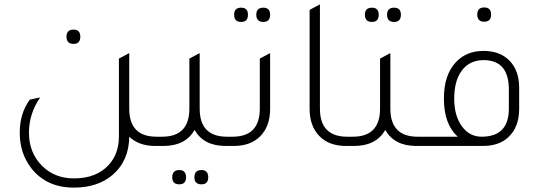

<svg xmlns="http://www.w3.org/2000/svg" viewBox="-20 -665 2466 875"><path d="M315 -465Q283 -465 283 -498Q283 -530 315 -530Q346 -530 346 -498Q346 -465 315 -465ZM693 -42H736V0H686Q613 0 569 -42Q568 68 492 133Q424 190 317 190Q192 190 123 102Q70 34 70 -60Q70 -149 116 -211L163 -221Q112 -147 112 -60Q112 32 173 92Q230 148 317 148Q419 148 475 87Q522 36 522 -44V-398L569 -423V-170Q569 -42 693 -42Z M1014 -42H1057V0H1007Q908 0 867 -73Q825 0 726 0H676V-42H719Q843 -42 843 -170V-398L890 -423V-170Q890 -42 1014 -42ZM797 110Q828 110 828 143Q828 175 797 175Q765 175 765 143Q765 110 797 110ZM898 110Q929 110 929 143Q929 175 898 175Q866 175 866 143Q866 110 898 110Z M1079 -565Q1047 -565 1047 -598Q1047 -630 1079 -630Q1110 -630 1110 -598Q1110 -565 1079 -565ZM1180 -565Q1148 -565 1148 -598Q1148 -630 1180 -630Q1211 -630 1211 -598Q1211 -565 1180 -565ZM997 0V-42H1040Q1164 -42 1164 -170V-398L1211 -423V-169Q1211 -88 1164 -42Q1120 0 1047 0Z M1555 0Q1479 0 1435 -45.5Q1391 -91 1391 -169V-620L1438 -645V-170Q1438 -42 1562 -42H1605V0Z M1675 -565Q1643 -565 1643 -598Q1643 -630 1675 -630Q1706 -630 1706 -598Q1706 -565 1675 -565ZM1776 -565Q1744 -565 1744 -598Q1744 -630 1776 -630Q1807 -630 1807 -598Q1807 -565 1776 -565ZM1883 -42H1926V0H1876Q1777 0 1736 -73Q1694 0 1595 0H1545V-42H1588Q1712 -42 1712 -170V-398L1759 -423V-170Q1759 -42 1883 -42Z M2187 -566Q2155 -566 2155 -599Q2155 -631 2187 -631Q2218 -631 2218 -599Q2218 -566 2187 -566ZM1866 0V-42H2066Q2003 -99 2003 -216Q2003 -323 2057 -381Q2105 -433 2184 -433Q2259 -433 2302.5 -388Q2346 -343 2346 -265V-166Q2345 -86 2298 -41Q2255 0 2182 0ZM2299 -257Q2299 -391 2184 -391Q2121 -391 2085.5 -344.5Q2050 -298 2050 -216Q2050 -136 2086 -88Q2120 -42 2175 -42Q2299 -42 2299 -170Z"/></svg>

Font: TajawalTap
Style: Regular
Weight: 300
Designer: Boutros Fonts
Foundry: Created by Boutros International 2017
Version: Version 2.700